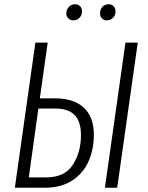

<svg xmlns="http://www.w3.org/2000/svg" viewBox="-20 -886 698 906"><path d="M423 -249Q423 -185 399.5 -128.5Q376 -72 323.5 -36Q271 0 188 0H50L147 -685H205L168 -422H239Q328 -422 375.5 -378Q423 -334 423 -249ZM572 -685H630L533 0H475ZM362 -247Q362 -314 331.5 -344Q301 -374 240 -374H161L116 -49H198Q286 -49 324 -109Q362 -169 362 -247ZM293 -823Q293 -841 305 -853.5Q317 -866 334 -866Q349 -866 358 -856.5Q367 -847 367 -833Q367 -814 355 -802Q343 -790 326 -790Q311 -790 302 -799.5Q293 -809 293 -823ZM452 -823Q452 -842 463.5 -854Q475 -866 492 -866Q507 -866 516 -856.5Q525 -847 525 -833Q525 -814 513.5 -802Q502 -790 485 -790Q470 -790 461 -799.5Q452 -809 452 -823Z"/></svg>

Font: Fira Sans Extra Condensed Light
Style: Italic
Weight: 300
Width: 3
Italic angle: -8°
Designer: Carrois Corporate & Edenspiekermann AG
Foundry: Carrois Corporate GbR & Edenspiekermann AG
Version: Version 4.203